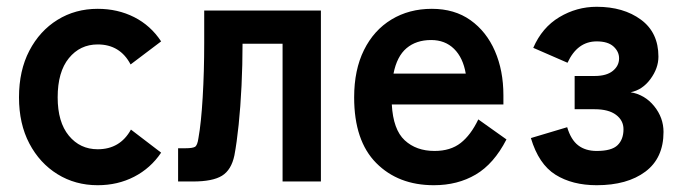

<svg xmlns="http://www.w3.org/2000/svg" viewBox="-20 -535 2012 566"><path d="M268 11Q202 11 149.5 -21.5Q97 -54 66.5 -112Q36 -170 36 -248Q36 -327 66.5 -385.5Q97 -444 149.5 -476.5Q202 -509 268 -509Q327 -509 375.5 -484.5Q424 -460 455 -413L365 -345Q334 -404 268 -404Q216 -404 183 -363.5Q150 -323 150 -248Q150 -175 183 -135Q216 -95 268 -95Q334 -95 366 -153L455 -85Q424 -39 375.5 -14Q327 11 268 11Z M505 0V-98H527Q547 -98 554.5 -102Q562 -106 565 -128Q573 -172 577.5 -248Q582 -324 582 -408V-504H926V0H813V-406H695Q695 -344 692 -282Q689 -220 683.5 -167Q678 -114 671 -77Q662 -34 634.5 -17Q607 0 549 0Z M1259 11Q1154 11 1089 -54.5Q1024 -120 1024 -248Q1024 -329 1053 -387.5Q1082 -446 1134 -477.5Q1186 -509 1253 -509Q1320 -509 1367 -475.5Q1414 -442 1439 -384.5Q1464 -327 1464 -254V-227H1135Q1139 -153 1173 -121.5Q1207 -90 1261 -90Q1308 -90 1338 -113.5Q1368 -137 1390 -183L1473 -124Q1436 -52 1382.5 -20.5Q1329 11 1259 11ZM1140 -318H1353Q1345 -365 1318.5 -391Q1292 -417 1251 -417Q1207 -417 1178.5 -393Q1150 -369 1140 -318Z M1739 11Q1667 11 1617.5 -20Q1568 -51 1545 -128L1652 -160Q1663 -123 1684.5 -106.5Q1706 -90 1739 -90Q1783 -90 1800.5 -107Q1818 -124 1818 -154Q1818 -180 1796 -196.5Q1774 -213 1733 -213H1674V-311H1733Q1768 -311 1786.5 -326Q1805 -341 1805 -363Q1805 -383 1788.5 -398Q1772 -413 1739 -413Q1682 -413 1653 -350L1552 -394Q1578 -454 1629 -484.5Q1680 -515 1739 -515Q1818 -515 1869.5 -477Q1921 -439 1921 -368Q1921 -334 1897.5 -302Q1874 -270 1839 -263Q1881 -256 1908.5 -222Q1936 -188 1936 -146Q1936 -69 1882.5 -29Q1829 11 1739 11Z"/></svg>

Font: Zen Kaku Gothic New
Style: Bold
Weight: 700
Designer: Yoshimichi Ohira
Foundry: Positype
Version: Version 1.002